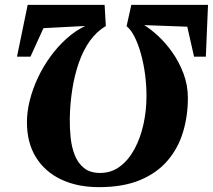

<svg xmlns="http://www.w3.org/2000/svg" viewBox="-20 -763 877 791"><path d="M837 -743 828 -529.5H779.5L751.5 -653L574 -659.5Q599 -644.5 630.2 -616Q661.5 -587.5 689.5 -548Q717.5 -508.5 735.8 -460.5Q754 -412.5 754 -359.5Q754 -285 734 -218.8Q714 -152.5 670.5 -101.5Q627 -50.5 557.2 -21.2Q487.5 8 387.5 8Q299 8 232.2 -23.5Q165.5 -55 128.2 -114.8Q91 -174.5 91 -259.5Q91 -303.5 103 -350.8Q115 -398 136.8 -444Q158.5 -490 188.5 -531Q218.5 -572 254.5 -604.2Q290.5 -636.5 331 -656L159 -647L105.5 -529.5H50L94 -743H411L416 -655.5Q378 -633.5 350.2 -594.5Q322.5 -555.5 304.8 -504.5Q287 -453.5 277.8 -394.8Q268.5 -336 267.5 -273.5Q267 -235.5 271 -196.2Q275 -157 288 -124Q301 -91 326 -70.8Q351 -50.5 392.5 -50.5Q438.5 -50.5 474 -77Q509.5 -103.5 534 -148.8Q558.5 -194 571 -250.8Q583.5 -307.5 583.5 -368Q583.5 -412.5 577.5 -457.5Q571.5 -502.5 560.2 -542.5Q549 -582.5 534 -612Q519 -641.5 501.5 -655L521 -743Z"/></svg>

Font: Merriweather 72pt Black
Style: Italic
Weight: 900
Italic angle: -7.8°
Version: Version 2.101